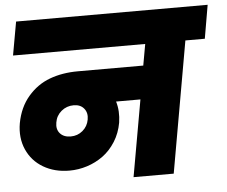

<svg xmlns="http://www.w3.org/2000/svg" viewBox="-52 -800 1016 860"><g transform="rotate(-5 456.0 -370.0)"><path d="M250 -206.1Q280.8 -206.1 303.7 -225.3Q326.7 -244.6 332 -274.9Q337.4 -304.7 321.3 -324.5Q305.2 -344.2 274.9 -344.2Q243.2 -344.2 219.5 -324.5Q195.8 -304.7 190.9 -273.9Q185.5 -243.7 202.1 -224.9Q218.8 -206.1 250 -206.1ZM23.9 -589.8 50.8 -740.2H912.1L886.2 -589.8H798.8L694.8 0H514.2L575.2 -344.2H465.8Q479 -300.3 471.2 -249Q462.9 -202.1 439.2 -164.6Q415.5 -127 382.6 -103Q349.6 -79.1 310.8 -66.7Q272 -54.2 231 -54.2Q164.6 -54.2 114 -84Q63.5 -113.8 40 -167Q16.6 -220.2 27.8 -285.2Q41 -356 82 -403.8Q123 -451.7 179.9 -472.9Q236.8 -494.1 307.1 -494.1H601.1L618.2 -589.8Z"/></g></svg>

Font: Poppins ExtraBold
Style: Italic
Weight: 800
Italic angle: -10°
Designer: Ninad Kale (Devanagari), Jonny Pinhorn (Latin)
Foundry: Indian Type Foundry
Version: Version 3.200;PS 1.000;hotconv 16.6.54;makeotf.lib2.5.65590